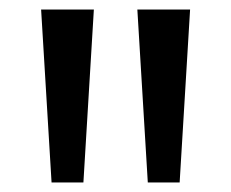

<svg xmlns="http://www.w3.org/2000/svg" viewBox="-20 -828 486 404"><path d="M88.5 -444 66.5 -808H177.5L155.5 -444ZM291 -444 269 -808H380L358 -444Z"/></svg>

Font: Encode Sans Expanded Expanded Medium
Style: Regular
Weight: 500
Width: 7
Designer: Multiple Designers
Foundry: Impallari Type
Version: Version 3.000; ttfautohint (v1.8.3) -l 8 -r 50 -G 200 -x 14 